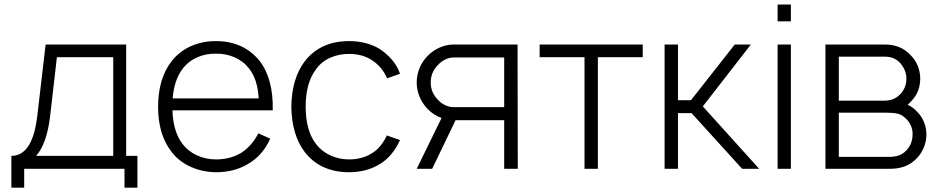

<svg xmlns="http://www.w3.org/2000/svg" viewBox="-20 -764 4255 869"><path d="M551 -58.5H602V85.5H543.5V0H89.5V85.5H31.5V-58.5Q128 -58.5 149 -241.5L186.5 -562.5H551ZM492.5 -505H237.5L206.5 -235.5Q191.5 -112.5 143.5 -58.5H492.5Z M806 -112.5Q831.5 -79 871.5 -60.8Q911.5 -42.5 957 -42.5Q1023 -42.5 1073 -73Q1122.5 -106.5 1149 -160.5L1203 -136.5Q1168.5 -59 1101 -21Q1039 15.5 959 15.5Q929 15.5 900.2 9.5Q871.5 3.5 845.2 -8Q819 -19.5 796.5 -36.5Q774 -53.5 757 -76Q695.5 -154.5 695.5 -280Q695.5 -408.5 757 -487.5Q793.5 -533 845 -555.5Q896.5 -578 957 -578Q1082 -578 1155 -488.5Q1217.5 -407 1214.5 -264.5H760.5Q763.5 -168.5 806 -112.5ZM761.5 -318.5H1151Q1148 -362 1138 -394.5Q1128 -427 1108 -453Q1082.5 -486.5 1042.5 -504.2Q1002.5 -522 957 -521Q912 -522 872 -504.2Q832 -486.5 806 -452Q768 -401.5 761.5 -318.5Z M1732 -409.5Q1721.5 -435 1703.2 -456.5Q1685 -478 1663.5 -491.5Q1620.5 -520 1560 -520Q1513 -520 1473.5 -502.2Q1434 -484.5 1410 -450Q1363.5 -389 1363.5 -281Q1363.5 -173 1410 -112.5Q1435.5 -79 1475 -60.8Q1514.5 -42.5 1560 -42.5Q1619.5 -42.5 1664.5 -71Q1704.5 -95.5 1731 -151L1790.5 -130Q1757 -57.5 1703 -24Q1642.5 15.5 1560 15.5Q1431 15.5 1360 -75Q1300.5 -152.5 1298.5 -281Q1300.5 -410 1360 -487.5Q1431 -578 1560 -578Q1639 -578 1698.5 -542.5Q1730 -521.5 1754.5 -493Q1779 -464.5 1790.5 -430Z M2262 0V-220H2042L1936 0H1866L1978.5 -230Q1943 -242.5 1915 -271Q1892 -295 1879 -326.2Q1866 -357.5 1866 -390.5Q1866 -424 1879 -455.8Q1892 -487.5 1915 -510.5Q1938 -534.5 1969.2 -548.5Q2000.5 -562.5 2032 -562.5H2322.5L2323.5 0ZM2262 -279V-504H2034Q2014 -504 1994.2 -494.2Q1974.5 -484.5 1960 -467.5Q1929.5 -435.5 1929.5 -390.5Q1929.5 -346.5 1960 -314.5Q1974.5 -298 1993.8 -288.5Q2013 -279 2034 -279Z M2889 -505H2686V0H2625.5V-505H2422.5V-562.5H2889Z M3048.5 0H2988V-562.5H3048.5V-310.5H3107.5L3305.5 -562.5H3378.5L3161 -282.5L3416 0H3339L3110 -252H3048.5Z M3559.5 -743.5V-667.5H3499.5V-743.5ZM3559.5 -562.5V0H3499.5V-562.5Z M3985.5 -562.5Q4056.5 -562.5 4100.5 -515.5Q4122 -494.5 4133.5 -466.5Q4145 -438.5 4145 -408.5Q4145 -380 4135.8 -355Q4126.5 -330 4108.5 -310.5Q4102 -303.5 4097 -298.2Q4092 -293 4088 -290.5Q4116 -276 4129.5 -259.5Q4150.5 -239.5 4161.8 -212.2Q4173 -185 4173 -155Q4173 -122 4159 -91.2Q4145 -60.5 4121 -39.5Q4078.5 0 4008.5 0H3716V-562.5ZM3776.5 -308.5H3985.5Q4028.5 -308.5 4058.5 -341.5Q4082.5 -370.5 4082.5 -408.5Q4082.5 -442.5 4058.5 -474Q4031 -507.5 3985.5 -507.5H3776.5ZM3776.5 -54H4004.5Q4028.5 -54 4047.2 -60.2Q4066 -66.5 4081.5 -82.5Q4110.5 -111.5 4110.5 -158.5Q4110.5 -177 4102.8 -194.8Q4095 -212.5 4081.5 -226Q4062.5 -245 4043 -249.5Q4022.5 -254 3990 -254H3776.5Z"/></svg>

Font: Russisch Sans Light
Style: Regular
Weight: 300
Designer: Michael Sharanda (font) & Cristiano Sobral (main changes)
Foundry: Michael Sharanda
Version: Version 2.00;September 8, 2020;FontCreator 13.0.0.2681 64-bi